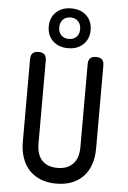

<svg xmlns="http://www.w3.org/2000/svg" viewBox="-64 -1040 729 1096"><g transform="rotate(5 300.0 -492.0)"><path d="M90 -685Q90 -708 101 -719Q112 -730 135 -730Q158 -730 169 -719Q180 -708 180 -685V-210Q180 -180 187 -156Q194 -132 209 -115Q224 -98 246.5 -89Q269 -80 300 -80Q331 -80 353.5 -89.5Q376 -99 391 -116Q406 -133 413 -157Q420 -181 420 -210V-685Q420 -708 431 -719Q442 -730 465 -730Q488 -730 499 -719Q510 -708 510 -685V-210Q510 -160 496.5 -119.5Q483 -79 456 -50Q429 -21 390 -5.5Q351 10 300 10Q249 10 210 -6Q171 -22 144.5 -50.5Q118 -79 104 -120Q90 -161 90 -210ZM300 -766Q246 -766 213 -797.5Q180 -829 180 -880Q180 -931 213 -962.5Q246 -994 300 -994Q354 -994 387 -962.5Q420 -931 420 -880Q420 -829 387 -797.5Q354 -766 300 -766ZM300 -819Q327 -819 343.5 -835.5Q360 -852 360 -880Q360 -908 343.5 -925Q327 -942 300 -942Q273 -942 256.5 -925Q240 -908 240 -880Q240 -852 256.5 -835.5Q273 -819 300 -819Z"/></g></svg>

Font: Maple Mono NF CN
Style: Regular
Weight: 400
Monospace: yes
Designer: subframe7536
Version: Version 7.000